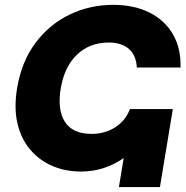

<svg xmlns="http://www.w3.org/2000/svg" viewBox="-20 -759 753 779"><path d="M308.1 -63Q246.1 -63 193.1 -85.4Q140.1 -107.9 103 -151.4Q65.9 -194.8 51 -257.6Q36.1 -320.3 49.3 -400.9Q67.4 -509.3 123.8 -584.7Q180.2 -660.2 262.2 -699.7Q344.2 -739.3 439 -739.3Q524.4 -739.3 586.7 -708Q648.9 -676.8 681.9 -619.4Q714.8 -562 712.4 -484.9H535.2Q532.7 -534.2 503.2 -560.3Q473.6 -586.4 420.9 -586.4Q343.8 -586.4 292.5 -537.4Q241.2 -488.3 226.6 -400.9Q211.9 -314 243.2 -264.9Q274.4 -215.8 351.6 -215.8Q404.8 -215.8 446.5 -241.9Q488.3 -268.1 507.3 -316.4H681.2L628.9 0H462.4L481.9 -117.7Q443.8 -91.3 400.6 -77.1Q357.4 -63 308.1 -63Z"/></svg>

Font: Inter Display ExtraBold
Style: Italic
Weight: 800
Italic angle: -9.39999°
Designer: Rasmus Andersson
Foundry: rsms
Version: Version 4.000;git-a52131595